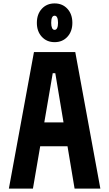

<svg xmlns="http://www.w3.org/2000/svg" viewBox="-20 -1105 640 1125"><path d="M32 0 179 -800H421L568 0H417L304 -676H289L173 0ZM140 -248V-388H459V-248ZM300 -858Q254 -858 225 -889.5Q196 -921 196 -971Q196 -1022 225 -1053.5Q254 -1085 300 -1085Q346 -1085 375 -1053.5Q404 -1022 404 -971Q404 -921 375 -889.5Q346 -858 300 -858ZM300 -930Q310 -930 315 -941Q320 -952 320 -971Q320 -991 315 -1002Q310 -1013 300 -1013Q290 -1013 285 -1002.5Q280 -992 280 -971Q280 -952 285 -941Q290 -930 300 -930Z"/></svg>

Font: Martian Mono Condensed SemiBold
Style: Regular
Weight: 600
Width: 3
Designer: Roman Shamin
Foundry: Evil Martians
Version: Version 1.000